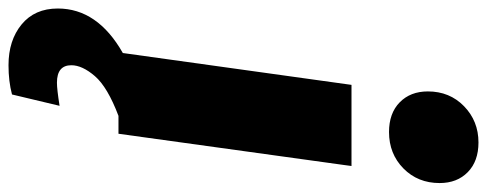

<svg xmlns="http://www.w3.org/2000/svg" viewBox="-462 -506 1117 440"><g transform="rotate(90 96.0 -286.5)"><path d="M296 -736Q296 -686 262.5 -653Q229 -620 179 -620Q136 -620 111 -644.5Q86 -669 86 -709Q86 -759 120 -792Q154 -825 203 -825Q246 -825 271 -800.5Q296 -776 296 -736ZM71 -534H257L183 0H142Q76 25 51 54Q26 83 26 108Q26 141 66 141Q81 141 119 135L93 244Q63 252 26 252Q-31 252 -67.5 222Q-104 192 -104 139Q-104 48 -2 -10Z"/></g></svg>

Font: Fira Sans Condensed Black
Style: Italic
Weight: 900
Width: 3
Italic angle: -8°
Designer: Carrois Corporate & Edenspiekermann AG
Foundry: Carrois Corporate GbR & Edenspiekermann AG
Version: Version 4.203